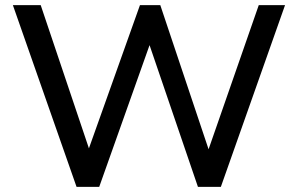

<svg xmlns="http://www.w3.org/2000/svg" viewBox="-20 -725 1156 745"><path d="M277 0 30 -705H138L343 -96H306L523 -705H602L806 -96H772L984 -705H1086L837 0H748L550 -580H571L365 0Z"/></svg>

Font: Mulish ExtraLight SemiBold
Style: Regular
Weight: 600
Version: Version 3.603